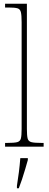

<svg xmlns="http://www.w3.org/2000/svg" viewBox="-20 -780 259 1021"><path d="M7 0V-20H18Q55 -20 71 -24Q87 -28 91 -43.5Q95 -59 95 -94V-662Q95 -699 91 -715.5Q87 -732 72.5 -736Q58 -740 28 -740H7V-760H123V-94Q123 -59 127 -43.5Q131 -28 147.5 -24Q164 -20 200 -20H212V0ZM70 208Q76 171 80.5 135Q85 99 88 61H128V71Q122 92 114 119.5Q106 147 97 174Q88 201 80 221H70Z"/></svg>

Font: Noto Serif Lao Condensed Thin
Style: Regular
Weight: 100
Width: 3
Designer: Monotype Design Team
Foundry: Monotype Imaging Inc.
Version: Version 2.003; ttfautohint (v1.8.4.7-5d5b)